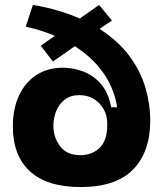

<svg xmlns="http://www.w3.org/2000/svg" viewBox="-20 -742 660 777"><path d="M306 15Q171 15 101.5 -48.5Q32 -112 32 -230Q32 -302 57 -355.5Q82 -409 127.5 -438.5Q173 -468 235 -468Q274 -468 314.5 -453.5Q355 -439 386.5 -404.5Q418 -370 430 -308H454Q449 -346 430.5 -389.5Q412 -433 376 -475.5Q340 -518 283 -555L194 -493L145 -557L202 -597Q176 -608 146.5 -617.5Q117 -627 84 -634L113 -722Q168 -713 215 -699Q262 -685 303 -667L381 -722L433 -659L383 -625Q459 -576 504 -515Q549 -454 568.5 -387Q588 -320 588 -254Q588 -127 518.5 -56Q449 15 306 15ZM305 -114Q352 -114 383 -143.5Q414 -173 414 -236V-242Q414 -290 382 -323.5Q350 -357 301 -357Q265 -357 241.5 -338.5Q218 -320 207 -291.5Q196 -263 196 -233Q196 -187 223 -150.5Q250 -114 305 -114Z"/></svg>

Font: Bricolage Grotesque 10pt ExtraBold
Style: Regular
Weight: 800
Designer: Mathieu Triay
Foundry: Atelier Triay
Version: Version 1.000; ttfautohint (v1.8.4.7-5d5b);gftools[0.9.32]